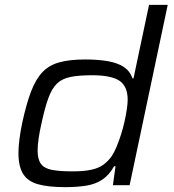

<svg xmlns="http://www.w3.org/2000/svg" viewBox="-20 -763 717 791"><path d="M248 8Q179 8 136.5 -4Q94 -16 75 -47Q56 -78 56 -132Q56 -157 60 -189Q64 -221 72 -259Q89 -337 108.5 -387.5Q128 -438 155.5 -466.5Q183 -495 225.5 -506.5Q268 -518 331 -518Q384 -518 424 -511Q464 -504 489.5 -487.5Q515 -471 526 -440H530L594 -743H671L514 0H445L456 -78H450Q430 -42 401.5 -23Q373 -4 334.5 2Q296 8 248 8ZM279 -57Q325 -57 355.5 -63.5Q386 -70 406 -84.5Q426 -99 441 -121Q451 -136 460.5 -159Q470 -182 478.5 -208.5Q487 -235 493 -262Q499 -289 502.5 -313Q506 -337 506 -352Q506 -407 472.5 -430Q439 -453 359 -453Q305 -453 270.5 -446Q236 -439 215 -419Q194 -399 179.5 -359.5Q165 -320 151 -255Q143 -220 139 -192Q135 -164 135 -143Q135 -106 149 -87.5Q163 -69 194.5 -63Q226 -57 279 -57Z"/></svg>

Font: Saira Expanded
Style: Italic
Weight: 400
Width: 7
Italic angle: -12°
Designer: Hector Gatti with collaboration of the Omnibus-Type team
Foundry: Omnibus-Type
Version: Version 1.101